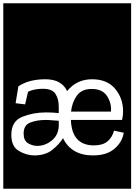

<svg xmlns="http://www.w3.org/2000/svg" viewBox="-32 -937 819 1170"><path d="M-12 213V-917H767V213ZM722 -128 663 -141Q652 -100 623 -75.5Q594 -51 541 -51Q406 -51 400 -206H712Q718 -233 718 -259Q718 -338 669.5 -396Q621 -454 529 -454Q435 -454 377 -382Q343 -454 245 -454Q144 -454 80 -411L63 -308L121 -301L139 -378Q176 -396 229 -396Q286 -396 306 -365Q326 -334 326 -288V-248Q308 -250 287.5 -251Q267 -252 248 -252Q172 -252 104.5 -225.5Q37 -199 37 -115Q37 -44 83.5 -17Q130 10 177 10Q245 10 287 -24Q329 -58 352 -95Q403 10 535 10Q618 10 665.5 -30.5Q713 -71 722 -128ZM644 -257H401Q407 -314 436.5 -354.5Q466 -395 527 -395Q593 -395 621 -350.5Q649 -306 644 -257ZM112 -123Q112 -175 153 -190.5Q194 -206 245 -206Q265 -206 286 -204Q307 -202 326 -201V-168Q323 -112 282.5 -80Q242 -48 195 -48Q166 -48 139 -64Q112 -80 112 -123Z"/></svg>

Font: Zilla Slab Highlight
Style: Regular
Weight: 400
Designer: Typotheque Type Foundry
Foundry: Typotheque type foundry
Version: Version 1.1; 2017; ttfautohint (v1.6)